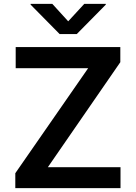

<svg xmlns="http://www.w3.org/2000/svg" viewBox="-20 -971 700 991"><path d="M59 0H602V-108H227L601 -650V-728H61V-619H435L59 -77ZM138 -947 288 -795H376L526 -947V-951H415L332 -861L250 -951H138Z"/></svg>

Font: Wafeq Semi Bold
Style: Regular
Weight: 600
Designer: Rasmus Andersson & Azza Alameddine
Foundry: Google & TypeTogether
Version: Version 3.000;January 28, 2025;FontCreator 15.0.0.3014 64-bi